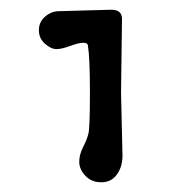

<svg xmlns="http://www.w3.org/2000/svg" viewBox="-20 -662 352 395"><path d="M229 -471 232 -342Q232 -319 220.5 -303Q209 -287 188.5 -287Q168 -287 155.5 -300.5Q143 -314 143 -329Q143 -344 151 -359.5Q159 -375 162 -387.5Q165 -400 165 -471.5Q165 -543 161 -567Q161 -574 151.5 -574Q142 -574 124.5 -567.5Q107 -561 96 -561Q85 -561 72.5 -572Q60 -583 60 -600Q60 -617 73 -628Q86 -639 101 -639L209 -642Q231 -642 231 -623Z"/></svg>

Font: Macondo
Style: Regular
Weight: 400
Version: Version 2.001